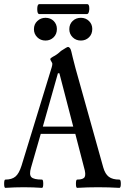

<svg xmlns="http://www.w3.org/2000/svg" viewBox="-22 -905 609 928"><path d="M168 -837Q158 -837 158 -861Q158 -885 168 -885H400Q407 -885 409 -873Q411 -861 408 -849Q405 -837 398 -837ZM369 -709Q345 -709 329 -725Q313 -741 313 -764Q313 -788 329 -803.5Q345 -819 369 -819Q392 -819 408 -803.5Q424 -788 424 -765Q424 -740 408 -724.5Q392 -709 369 -709ZM198 -709Q174 -709 158 -725Q142 -741 142 -764Q142 -788 158.5 -803.5Q175 -819 198 -819Q222 -819 237.5 -803.5Q253 -788 253 -765Q253 -740 237 -724.5Q221 -709 198 -709ZM4 3Q-2 3 -2 -17Q-2 -37 4 -37Q35 -37 52.5 -51.5Q70 -66 82 -104L228 -580Q231 -590 231 -597Q231 -600 226 -608Q221 -616 221 -619Q221 -624 234 -631Q253 -640 273 -659Q302 -678 306 -678Q318 -678 323 -655Q326 -640 343 -575L477 -96Q486 -64 504 -50.5Q522 -37 555 -37Q562 -37 562 -17Q562 3 555 3Q504 0 452 0Q400 0 351 3Q345 3 345 -17Q345 -37 351 -37Q381 -37 387.5 -50Q394 -63 384 -96L342 -258H175L128 -95Q118 -61 129.5 -49Q141 -37 181 -37Q187 -37 187 -17Q187 3 181 3Q138 0 93 0Q49 0 4 3ZM185 -293H332L265 -551H258Z"/></svg>

Font: Junicode Cond Medium
Style: Regular
Weight: 500
Width: 3
Designer: Peter S. Baker
Version: Version 2.201